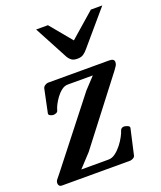

<svg xmlns="http://www.w3.org/2000/svg" viewBox="-141 -832 770 919"><g transform="rotate(-20 244.0 -372.0)"><path d="M13.7 0Q5.9 0 1.5 -5.1Q-2.9 -10.3 -2.9 -17.1Q-2.9 -27.3 2.9 -34.7Q8.8 -42 23.4 -60.1L279.8 -387.2L333.5 -444.8H206.1Q189.5 -444.8 174.3 -433.3Q159.2 -421.9 147 -405.3Q134.8 -388.7 126.7 -372.6Q118.7 -356.4 116.7 -347.7Q114.7 -338.4 107.2 -335Q99.6 -331.5 91.8 -331.5Q86.4 -331.5 76.9 -335.7Q67.4 -339.8 69.3 -348.1L93.8 -465.3Q95.7 -474.1 104 -479.5Q112.3 -484.9 119.6 -485.4H431.6Q457 -485.4 457 -468.8Q457 -457.5 451.4 -449.2Q445.8 -440.9 439 -431.2L189.9 -107.4L127.9 -40.5H266.6Q285.2 -40.5 302.5 -53.7Q319.8 -66.9 334.2 -85.4Q348.6 -104 357.9 -121.6Q367.2 -139.2 369.6 -147.9Q374 -164.1 390.1 -164.1Q395.5 -164.1 406.7 -159.9Q418 -155.8 417 -147.5L388.2 -20Q387.2 -10.7 378.7 -5.6Q370.1 -0.5 362.8 0ZM292.5 -544.9Q273.4 -544.9 263.4 -552Q253.4 -559.1 246.6 -569.8L153.8 -744.1H213.9L305.7 -633.3L432.6 -744.1H490.7L345.7 -574.2Q335.9 -562 324 -553.5Q312 -544.9 292.5 -544.9Z"/></g></svg>

Font: Gelasio Medium
Style: Italic
Weight: 500
Italic angle: -8.5°
Designer: Eben Sorkin
Foundry: Eben Sorkin
Version: Version 1.008